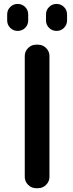

<svg xmlns="http://www.w3.org/2000/svg" viewBox="-20 -982 374 980"><path d="M164.1 -21.5Q140.6 -21.5 123.5 -38.6Q106.4 -55.7 106.4 -79.1V-696.3Q106.4 -719.7 123.5 -736.8Q140.6 -753.9 164.1 -753.9H174.8Q198.2 -753.9 215.3 -736.8Q232.4 -719.7 232.4 -696.3V-79.1Q232.4 -55.7 215.3 -38.6Q198.2 -21.5 174.8 -21.5ZM16.6 -877.9V-908.2Q16.6 -930.7 32.2 -946.3Q47.9 -961.9 70.3 -961.9Q92.8 -961.9 108.4 -946.3Q124 -930.7 124 -908.2V-877.9Q124 -855.5 108.4 -839.8Q92.8 -824.2 70.3 -824.2Q47.9 -824.2 32.2 -839.8Q16.6 -855.5 16.6 -877.9ZM214.8 -877.9V-908.2Q214.8 -930.7 230.5 -946.3Q246.1 -961.9 268.6 -961.9Q291 -961.9 306.6 -946.3Q322.3 -930.7 322.3 -908.2V-877.9Q322.3 -855.5 306.6 -839.8Q291 -824.2 268.6 -824.2Q246.1 -824.2 230.5 -839.8Q214.8 -855.5 214.8 -877.9Z"/></svg>

Font: Gen Jyuu Gothic Medium
Style: Regular
Weight: 500
Designer: [Source Han Sans]
Ryoko NISHIZUKA  (kana & ideographs); Paul D. Hunt (Latin, Greek & Cyrillic); Wenlong ZHANG  (bopomofo
Version: Version 1.002.20150607